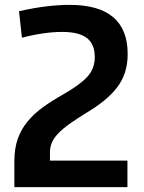

<svg xmlns="http://www.w3.org/2000/svg" viewBox="-20 -769 590 788"><path d="M39 -108Q39 -159 52.5 -198Q66 -237 92 -269Q118 -301 155 -328Q192 -355 240 -382Q307 -420 338 -453.5Q369 -487 369 -534Q369 -588 336.5 -613Q304 -638 235 -638Q197 -638 153.5 -631.5Q110 -625 70 -614L58 -723Q121 -737 171 -743Q221 -749 266 -749Q504 -749 504 -547Q504 -506 493 -472Q482 -438 460 -409.5Q438 -381 406.5 -355.5Q375 -330 333 -305Q294 -281 266 -261Q238 -241 220 -222.5Q202 -204 193.5 -185Q185 -166 185 -144V-110H503V-1H39Z"/></svg>

Font: Encode Sans Narrow
Style: SemiBold
Weight: 600
Designer: Pablo Impallari, Andres Torresi
Foundry: Pablo Impallari, Andres Torresi
Version: Version 1.000; ttfautohint (v1.00) -l 8 -r 50 -G 200 -x 14 -